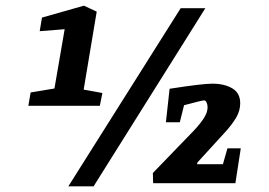

<svg xmlns="http://www.w3.org/2000/svg" viewBox="-20 -646 947 677"><path d="M341 -318 332 -273H80L88 -320L172 -334L208 -543L120 -536L128 -584L276 -626L321 -605L275 -330ZM829 -123 810 0H520L519 -36L664 -186Q708 -233 711 -259L712 -267Q712 -277 708.5 -284.5Q705 -292 700 -292Q692 -292 629 -275L614 -215H565L578 -333Q693 -351 729 -351Q771 -351 799 -334.5Q827 -318 827 -282Q827 -255 812 -230Q797 -205 771 -177L676 -73L675 -67H766L782 -123ZM617 -617H704L310 11H221Z"/></svg>

Font: Grenze SemiBold
Style: Italic
Weight: 600
Italic angle: -10°
Designer: Renata Polastri
Foundry: Omnibus-Type
Version: Version 1.002; ttfautohint (v1.8)